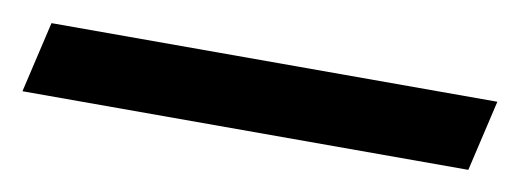

<svg xmlns="http://www.w3.org/2000/svg" viewBox="-26 -3 620 229"><g transform="rotate(10 283.5 112.0)"><path d="M24 69H564L544 155H4Z"/></g></svg>

Font: KaiGen Gothic CN Bold
Style: Bold
Weight: 700
Designer: Ryoko NISHIZUKA  (kana & ideographs); Paul D. Hunt (Latin, Greek & Cyrillic); Wenlong ZHANG  (bopomofo); Sandoll Communi
Foundry: Adobe Systems Incorporated
Version: Version 1.002.20150501